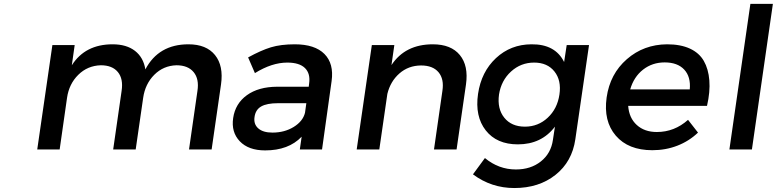

<svg xmlns="http://www.w3.org/2000/svg" viewBox="-20 -762 3961 979"><path d="M169.9 0 247.1 -532.2H360.8L346.2 -429.2Q414.1 -536.1 554.2 -536.1Q625 -536.1 668.2 -502.7Q711.4 -469.2 721.2 -408.2Q788.6 -536.1 940.9 -536.1Q1032.2 -536.1 1076.4 -481.2Q1120.6 -426.3 1106.9 -331.1L1059.1 0H943.8L986.8 -298.8Q996.1 -359.4 967.3 -394.3Q938.5 -429.2 879.9 -429.2Q813 -427.2 766.6 -380.6Q720.2 -334 710 -263.2L671.9 0H557.1L600.1 -298.8Q609.4 -359.9 581.1 -394.5Q552.7 -429.2 494.1 -429.2Q426.3 -427.2 379.2 -380.6Q332 -334 321.8 -263.2L284.2 0Z M1168.9 -160.2Q1179.7 -233.9 1238.8 -276.6Q1297.9 -319.3 1393.1 -319.8H1554.2L1556.2 -335.9Q1563.5 -386.7 1535.2 -414.8Q1506.8 -442.9 1444.8 -442.9Q1366.2 -442.9 1279.8 -389.2L1245.1 -469.2Q1311 -505.4 1361.3 -520.8Q1411.6 -536.1 1482.9 -536.1Q1585.4 -536.1 1634.3 -486.8Q1683.1 -437.5 1670.9 -349.1L1622.1 0H1508.8L1518.1 -64.9Q1451.2 4.9 1332 4.9Q1247.1 4.9 1202.6 -41.7Q1158.2 -88.4 1168.9 -160.2ZM1277.8 -165Q1272.5 -128.9 1296.9 -107.4Q1321.3 -85.9 1369.1 -85.9Q1430.7 -85.9 1477.5 -114.7Q1524.4 -143.6 1535.2 -187L1542 -235.8H1397.9Q1340.8 -235.8 1311.8 -219.2Q1282.7 -202.6 1277.8 -165Z M1798.8 0 1876 -532.2H1990.7L1976.1 -430.2Q2045.9 -536.1 2187 -536.1Q2279.8 -536.1 2324.7 -481.4Q2369.6 -426.8 2356 -331.1L2308.1 0H2192.9L2235.8 -298.8Q2245.1 -358.9 2216.1 -393.6Q2187 -428.2 2127 -428.2Q2062.5 -427.7 2016.6 -387.5Q1970.7 -347.2 1955.1 -283.2L1914.1 0Z M2391.6 127 2452.6 43.9Q2522.9 102.1 2610.4 102.1Q2686.5 102.1 2738 61Q2789.6 20 2799.3 -48.8L2809.6 -116.2Q2741.2 -25.9 2620.6 -25.9Q2512.7 -25.9 2456.8 -97.2Q2400.9 -168.5 2417.5 -283.2Q2434.1 -396 2509 -465.8Q2584 -535.6 2689.5 -536.1Q2811 -537.6 2856.4 -445.8L2869.6 -532.2H2983.4L2913.6 -51.8Q2897 62.5 2812.5 129.6Q2728 196.8 2602.5 196.8Q2485.4 196.8 2391.6 127ZM2524.4 -279.8Q2514.6 -207.5 2551.3 -161.9Q2587.9 -116.2 2656.7 -116.2Q2724.1 -116.2 2772.9 -161.9Q2821.8 -207.5 2832.5 -279.8Q2843.3 -352.1 2807.1 -397.5Q2771 -442.9 2703.6 -442.9Q2635.7 -442.9 2585.7 -397.2Q2535.6 -351.6 2524.4 -279.8Z M3073.2 -265.1Q3090.3 -385.3 3176.3 -460.2Q3262.2 -535.2 3381.3 -536.1Q3450.2 -536.1 3497.8 -514.2Q3545.4 -492.2 3568.8 -451.2Q3592.3 -410.2 3596.9 -352.1Q3601.6 -293.9 3585 -222.2H3183.1Q3187.5 -160.6 3226.8 -124.8Q3266.1 -88.9 3329.1 -88.9Q3418.9 -88.9 3488.3 -150.9L3539.1 -85.9Q3493.7 -42.5 3434.1 -19.3Q3374.5 3.9 3306.2 3.9Q3183.6 3.9 3119.9 -70.3Q3056.2 -144.5 3073.2 -265.1ZM3193.4 -306.2H3497.1Q3502.9 -370.6 3468.8 -407.2Q3434.6 -443.8 3369.1 -443.8Q3306.2 -443.8 3259 -407Q3211.9 -370.1 3193.4 -306.2Z M3699.2 0 3806.2 -742.2H3920.9L3814 0Z"/></svg>

Font: Trueno
Style: Italic
Weight: 400
Designer: Julieta Ulanovsky
Foundry: Julieta Ulanovsky
Version: Version 3.001b | FøM Fix